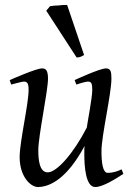

<svg xmlns="http://www.w3.org/2000/svg" viewBox="-20 -732 539 772"><path d="M132 20C182 20 251 -16 320 -145C319 -142 319 -129 319 -112C319 -64 324 20 363 20C394 20 447 -14 476 -33L469 -51C454 -44 435 -37 413 -37C393 -37 388 -79 388 -124C388 -187 428 -354 428 -416C428 -444 425 -457 406 -457C381 -457 280 -410 280 -410L287 -392C291 -394 325 -404 333 -404C347 -404 351 -397 351 -371C351 -338 331 -237 329 -219C275 -114 208 -39 172 -39C138 -39 134 -91 134 -128C134 -186 173 -366 173 -416C173 -451 163 -457 149 -457C126 -457 33 -416 19 -410L25 -392C33 -394 69 -404 75 -404C89 -404 95 -398 95 -371C95 -313 59 -163 59 -100C59 -21 104 20 132 20ZM318 -511 250 -712H234L215 -710C204 -710 190 -709 181 -707L166 -689L288 -501C300 -501 307 -504 318 -511Z"/></svg>

Font: Temporarium
Style: Italic
Weight: 400
Italic angle: -7°
Version: Version 1.1